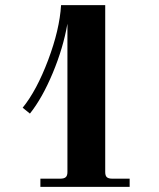

<svg xmlns="http://www.w3.org/2000/svg" viewBox="-20 -732 622 752"><path d="M97.2 -287.1 68.8 -310.1Q123.5 -377.4 168.5 -496.6Q213.4 -615.7 219.2 -711.9H392.1V-58.1Q392.1 -43.9 398.4 -38.1Q404.8 -32.2 419.9 -32.2H487.8V0H138.2V-32.2H215.8Q231 -32.2 237.5 -38.1Q244.1 -43.9 244.1 -58.1V-639.2Q227.5 -543.9 186.5 -445.8Q145.5 -347.7 97.2 -287.1Z"/></svg>

Font: Flanker Steampunk
Style: Bold
Weight: 700
Designer: Alexey Kryukov, Leonardo Di Lena
Foundry: Alexey Kryukov, Leonardo Di Lena
Version: 1.210